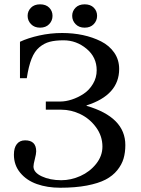

<svg xmlns="http://www.w3.org/2000/svg" viewBox="-20 -861 656 896"><path d="M108.9 -787.1Q108.9 -809.1 124.5 -825Q140.1 -840.8 167 -840.8Q194.3 -840.8 209.7 -825.2Q225.1 -809.6 225.1 -787.1Q225.1 -764.6 209.5 -748.3Q193.8 -731.9 167 -731.9Q140.6 -731.9 124.8 -748.3Q108.9 -764.6 108.9 -787.1ZM316.9 -787.1Q316.9 -809.1 332.5 -825Q348.1 -840.8 375 -840.8Q402.3 -840.8 417.7 -825.2Q433.1 -809.6 433.1 -787.1Q433.1 -764.6 417.5 -748.3Q401.9 -731.9 375 -731.9Q348.6 -731.9 332.8 -748.3Q316.9 -764.6 316.9 -787.1ZM44.9 -139.2Q44.9 -171.4 58.6 -188.7Q72.3 -206.1 97.2 -206.1Q148.9 -206.1 148.9 -154.8Q148.9 -143.1 142.6 -118.7Q136.2 -94.2 136.2 -84Q136.2 -56.2 174.8 -38.1Q213.4 -20 266.1 -20Q311.5 -20 355.5 -39.8Q399.4 -59.6 428.7 -96.4Q458 -133.3 458 -176.8Q458 -226.1 428.5 -266.6Q398.9 -307.1 355.5 -328.1Q312 -349.1 266.1 -349.1H193.8V-387.2H261.2Q286.6 -387.2 315.2 -396.5Q343.8 -405.8 370.1 -423.1Q396.5 -440.4 413.8 -469.5Q431.2 -498.5 431.2 -533.2Q431.2 -594.2 383.8 -633.5Q336.4 -672.9 276.9 -672.9Q238.3 -672.9 212.2 -666Q186 -659.2 163.6 -640.4Q141.1 -621.6 127.2 -586.4Q113.3 -551.3 105 -496.1H73.2V-666Q110.4 -683.6 162.8 -695.3Q215.3 -707 270 -707Q320.8 -707 366.7 -697.3Q412.6 -687.5 451.4 -668Q490.2 -648.4 513.2 -615.2Q536.1 -582 536.1 -539.1Q536.1 -417.5 383.8 -369.1V-367.2Q564.9 -314.5 564.9 -184.1Q564.9 -149.4 556.6 -121.1Q548.3 -92.8 527.3 -66.7Q506.3 -40.5 472.7 -22.9Q439 -5.4 385.3 4.9Q331.5 15.1 261.2 15.1Q200.7 15.1 152.3 -2Q104 -19 74.5 -54.7Q44.9 -90.3 44.9 -139.2Z"/></svg>

Font: Heuristica
Style: Regular
Weight: 400
Version: Version 1.0.2